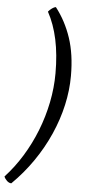

<svg xmlns="http://www.w3.org/2000/svg" viewBox="-103 -835 474 1070"><g transform="rotate(5 134.5 -300.0)"><path d="M3 200Q-10 200 -22 188.5Q-34 177 -38 165Q15 108 58 38Q101 -32 131.5 -109.5Q162 -187 178.5 -269Q195 -351 195 -432Q195 -537 177 -621Q159 -705 123 -771Q132 -782 144 -790.5Q156 -799 165 -800Q221 -728 251.5 -637Q282 -546 282 -425Q282 -345 263.5 -262Q245 -179 209 -97.5Q173 -16 121 59.5Q69 135 3 200Z"/></g></svg>

Font: Texturina Medium 12pt Medium
Style: Italic
Weight: 500
Italic angle: -11°
Version: Version 1.002